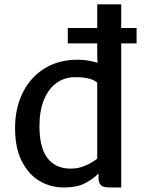

<svg xmlns="http://www.w3.org/2000/svg" viewBox="-20 -832 644 860"><path d="M591.8 -637.7H522.9V7.8H476.6Q457.5 7.8 446 4.9Q434.6 2 428 -7.3Q421.4 -16.6 421.4 -35.2V-55.2Q395 -28.3 358.9 -10.3Q322.8 7.8 266.6 7.8Q206.1 7.8 156.5 -21.7Q106.9 -51.3 77.1 -111.1Q47.4 -170.9 47.4 -257.8Q47.4 -347.2 82 -417Q116.7 -486.8 179.9 -525.6Q243.2 -564.5 326.2 -564.5Q373 -564.5 417 -550.8L415.5 -580.6V-637.7H283.7V-706.5H415.5V-812.5H522.9V-706.5H591.8ZM296.4 -76.7Q332 -76.7 362.5 -90.1Q393.1 -103.5 415.5 -121.6V-461.9Q400.9 -474.6 376.5 -480.5Q352.1 -486.3 315.4 -486.3Q270 -486.3 233.9 -460.9Q197.8 -435.5 177.2 -386Q156.7 -336.4 156.7 -267.1Q156.7 -170.9 192.6 -123.8Q228.5 -76.7 296.4 -76.7Z"/></svg>

Font: Merriweather Sans
Style: Regular
Weight: 400
Designer: Eben Sorkin
Foundry: Eben Sorkin
Version: Version 1.006; ttfautohint (v1.4.1) -l 6 -r 50 -G 0 -x 11 -H